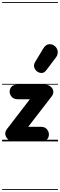

<svg xmlns="http://www.w3.org/2000/svg" viewBox="-25 -1349 574 1832"><path d="M108.5 0Q75.5 0 53 -18.8Q30.5 -37.5 26 -65Q21.5 -92.5 42 -118.5L260 -402H147.5Q105.5 -402 86.2 -425.5Q67 -449 67 -473.5Q67 -498.5 83.2 -519.8Q99.5 -541 142.5 -541H403.5Q435.5 -541 457.5 -523.5Q479.5 -506 483.5 -479.8Q487.5 -453.5 466 -426.5L244 -139H363.5Q404.5 -139 423 -115.5Q441.5 -92 441.5 -67.5Q441.5 -35.5 422.8 -17.8Q404 0 366 0ZM108.5 0Q75.5 0 53 -18.8Q30.5 -37.5 26 -65Q21.5 -92.5 42 -118.5L260 -402H147.5Q105.5 -402 86.2 -425.5Q67 -449 67 -473.5Q67 -498.5 83.2 -519.8Q99.5 -541 142.5 -541H403.5Q435.5 -541 457.5 -523.5Q479.5 -506 483.5 -479.8Q487.5 -453.5 466 -426.5L244 -139H363.5Q404.5 -139 423 -115.5Q441.5 -92 441.5 -67.5Q441.5 -35.5 422.8 -17.8Q404 0 366 0ZM333.5 -664Q310.5 -678 302.2 -704.2Q294 -730.5 310.5 -758L387.5 -885.5Q411.5 -925.5 444.2 -927.2Q477 -929 500 -907.5Q523.5 -886.5 525.8 -856.5Q528 -826.5 509.5 -802L417 -679.5Q398.5 -655 376.8 -653Q355 -651 333.5 -664ZM-5 455H528.5V463H-5ZM-5 -16H528.5V0H-5ZM-5 -549H528.5V-541H-5ZM-5 -1329H528.5V-1321H-5Z"/></svg>

Font: Edu SA Dotted Guide
Style: Regular
Weight: 400
Designer: Tina and Corey Anderson, Eben Sorkin, Mirko Velimirovic
Foundry: Google for Education
Version: Version 2.000